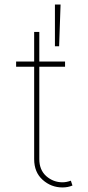

<svg xmlns="http://www.w3.org/2000/svg" viewBox="-20 -817 388 847"><path d="M51.1 0ZM255.7 9.9Q205.6 9.9 168 -23.8Q130.7 -57.2 130.7 -115.1V-522.7H51.1V-545.5H130.7V-676.1H153.4V-545.5H267V-522.7H153.4V-115.1Q153.4 -67.5 183.9 -40.1Q215.2 -12.8 255.7 -12.8Q273.1 -12.8 292.6 -19.9L299.7 1.4Q279.8 9.9 255.7 9.9ZM240.8 -612.9H222.3V-796.9H247.2Z"/></svg>

Font: Linik Sans Thin
Style: Regular
Weight: 100
Designer: Fonts by Rasmus Andersson / Changes by Cristiano Sobral with parts from Marc Monis
Foundry: rsms
Version: Version 3.020; ttfautohint (v1.6)